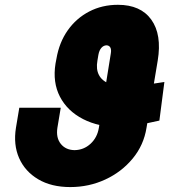

<svg xmlns="http://www.w3.org/2000/svg" viewBox="-20 -757 726 787"><path d="M653.8 -420.9 633.3 -262.7Q580.1 -251 551.5 -245.1Q522.9 -239.3 506.8 -237.5Q490.7 -235.8 474.1 -235.4Q384.8 -235.8 320.3 -269Q255.9 -302.2 225.6 -360.8Q195.3 -419.4 207.5 -496.1L211.4 -516.6Q222.7 -583 257.6 -632.6Q292.5 -682.1 345.5 -709.7Q398.4 -737.3 463.4 -737.3Q556.6 -737.3 600.3 -676.3Q644 -615.2 626.5 -508.8L580.6 -233.4Q569.3 -162.1 523.9 -107.2Q478.5 -52.2 411.6 -21.2Q344.7 9.8 268.1 9.8Q190.4 9.8 136.5 -22.2Q82.5 -54.2 58.3 -109.1Q34.2 -164.1 45.4 -233.4L59.1 -315.4H229L215.3 -233.4Q209 -192.4 229.2 -167.2Q249.5 -142.1 285.6 -141.6Q323.2 -142.1 351.1 -167.7Q378.9 -193.4 385.3 -233.4L434.1 -537.1Q437 -553.2 432.4 -562Q427.7 -570.8 416.5 -571.3Q404.3 -570.8 395.5 -560.8Q386.7 -550.8 383.3 -532.2L379.4 -508.8Q373 -473.6 385.5 -449.7Q397.9 -425.8 427.7 -414.1Q457.5 -402.3 502.4 -402.3Q514.2 -402.3 517.8 -402.1Q521.5 -401.9 531 -402.8Q540.5 -403.8 567.9 -408Q595.2 -412.1 653.8 -420.9Z"/></svg>

Font: Inter 24pt Black
Style: Italic
Weight: 900
Italic angle: -9.3988°
Designer: Rasmus Andersson
Foundry: rsms
Version: Version 4.001;git-66647c0bb